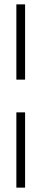

<svg xmlns="http://www.w3.org/2000/svg" viewBox="-20 -810 190 880"><path d="M55 50V-295H95V50ZM55 -445V-790H95V-445Z"/></svg>

Font: Exetegue Light
Style: Regular
Weight: 300
Designer: Fábio Duarte Martins
Foundry: Fábio Duarte Martins
Version: Version 0.001